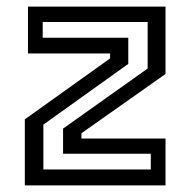

<svg xmlns="http://www.w3.org/2000/svg" viewBox="-20 -560 575 580"><path d="M111 -48H435.5V-95.5H170.5V-171.5L426 -353V-493.5H109V-446H367.5V-367L111 -183.5ZM55 0V-199.5L312.5 -383.5V-398.5H64.5V-540H480V-336.5L226 -157.5V-141.5H480V0Z"/></svg>

Font: Tourney Medium
Style: Regular
Weight: 500
Designer: Tyler Finck
Foundry: Etcetera Type Co
Version: Version 1.015